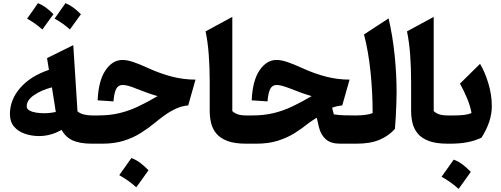

<svg xmlns="http://www.w3.org/2000/svg" viewBox="-20 -919 3206 1228"><path d="M293 -472.2 280.8 -547.4 448.7 -630.4 475.6 -207Q491.2 -193.4 515.4 -187Q539.6 -180.7 569.3 -180.7H569.8V0H569.3Q491.7 0 445.8 -20.5Q399.9 -41 374 -88.4Q337.9 -67.9 302 -58.3Q266.1 -48.8 230 -48.8Q182.6 -48.8 139.9 -63.2Q97.2 -77.6 70.3 -108.6Q43.5 -139.6 43.5 -189Q43.5 -281.2 109.4 -356.9Q175.3 -432.6 293 -472.2ZM312 -360.4Q244.1 -342.8 197.5 -310.5Q150.9 -278.3 150.9 -239.3Q150.9 -222.7 167.5 -212.9Q184.1 -203.1 209.7 -199Q235.4 -194.8 263.2 -194.8Q283.7 -194.8 303 -197.3Q322.3 -199.7 336.9 -202.6Q331.5 -238.3 325.4 -276.1Q319.3 -314 312 -360.4ZM153.3 -799.8Q199.7 -864.3 222.7 -898.9Q270.5 -880.9 321.8 -828.1Q292.5 -787.1 251 -730.5Q205.1 -771 153.3 -799.8ZM329.1 -799.8Q360.4 -843.3 398.9 -898.9Q445.3 -880.4 497.6 -828.1Q453.6 -766.1 427.2 -730.5Q385.3 -769 329.1 -799.8Z M764.2 -535.6Q792.5 -535.6 832.8 -522.2Q873 -508.8 927.7 -483.4Q1005.9 -447.8 1080.6 -428.7Q1155.3 -409.7 1230.5 -409.7L1183.6 -244.6Q1143.1 -241.7 1104.5 -223.6Q1065.9 -205.6 1031.2 -180.4Q996.6 -155.3 966.8 -130.4Q925.8 -96.7 877.9 -66.9Q830.1 -37.1 770.5 -18.6Q710.9 0 633.3 0H569.8Q559.6 0 554.4 -8.1Q549.3 -16.1 549.3 -37.6V-143.1Q549.3 -164.6 554.4 -172.6Q559.6 -180.7 569.8 -180.7H608.4Q681.6 -180.7 742.4 -195.1Q803.2 -209.5 862.1 -237.1Q920.9 -264.6 987.8 -304.2Q950.2 -315.4 918.5 -326.7Q886.7 -337.9 849.1 -353Q818.4 -365.7 798.3 -370.6Q778.3 -375.5 764.2 -375.5Q736.8 -375.5 723.6 -351.3Q710.4 -327.1 705.6 -270.5L604.5 -277.3Q609.9 -403.3 654.8 -469.5Q699.7 -535.6 764.2 -535.6ZM820.3 91.8Q850.6 102.5 877.7 123.3Q904.8 144 929.7 169.9Q910.6 196.8 891.4 223.9Q872.1 251 851.6 278.8Q827.6 257.3 800.5 237.8Q773.4 218.3 742.7 201.2Q762.7 173.3 782 146Q801.3 118.7 820.3 91.8Z M1465.8 -811V-208.5Q1480 -195.3 1500.5 -188Q1521 -180.7 1554.7 -180.7H1555.2V0H1554.7Q1481 0 1434.8 -17.3Q1388.7 -34.7 1364 -64.5Q1339.4 -94.2 1330.3 -131.8Q1321.3 -169.4 1321.3 -210V-397.9Q1321.3 -486.3 1315.2 -568.6Q1309.1 -650.9 1294.9 -718.3Z M1749.5 -535.6Q1777.8 -535.6 1818.1 -522.2Q1858.4 -508.8 1913.1 -483.4Q1991.2 -447.8 2065.9 -428.7Q2140.6 -409.7 2215.8 -409.7L2168.9 -244.6Q2135.3 -241.7 2104 -230L2115.2 -187.5Q2146 -182.6 2177.5 -181.6Q2209 -180.7 2243.7 -180.7H2259.8V0H2155.3Q2095.7 0 2063.7 -28.3Q2031.7 -56.6 2019.5 -106.9L2005.9 -166Q1993.2 -158.2 1979.2 -149.2Q1965.3 -140.1 1952.1 -130.4Q1911.1 -96.7 1863.3 -66.9Q1815.4 -37.1 1755.9 -18.6Q1696.3 0 1618.7 0H1555.2Q1544.9 0 1539.8 -8.1Q1534.7 -16.1 1534.7 -37.6V-143.1Q1534.7 -164.6 1539.8 -172.6Q1544.9 -180.7 1555.2 -180.7H1593.8Q1667 -180.7 1727.8 -195.1Q1788.6 -209.5 1847.4 -237.1Q1906.2 -264.6 1973.1 -304.2Q1935.1 -315.4 1903.3 -326.9Q1871.6 -338.4 1834 -353.5Q1803.7 -365.2 1783.7 -370.4Q1763.7 -375.5 1749.5 -375.5Q1722.2 -375.5 1709 -351.3Q1695.8 -327.1 1690.9 -270.5L1589.8 -277.3Q1595.2 -403.3 1640.1 -469.5Q1685.1 -535.6 1749.5 -535.6Z M2465.3 -801.3Q2491.2 -690.9 2503.9 -567.6Q2516.6 -444.3 2516.6 -327.6Q2516.6 -298.8 2515.1 -259Q2513.7 -219.2 2511.5 -176.3Q2509.3 -133.3 2505.9 -94.7Q2466.8 -50.3 2407.7 -25.1Q2348.6 0 2259.8 0Q2249.5 0 2244.4 -8.1Q2239.3 -16.1 2239.3 -37.6V-143.1Q2239.3 -164.6 2244.4 -172.6Q2249.5 -180.7 2259.8 -180.7Q2287.6 -180.7 2314.7 -184.1Q2341.8 -187.5 2363.3 -195.3Q2363.3 -330.6 2349.6 -461.7Q2335.9 -592.8 2308.1 -698.7Z M2753.9 -811V-208.5Q2768.1 -195.3 2788.6 -188Q2809.1 -180.7 2842.8 -180.7H2843.3V0H2842.8Q2769 0 2722.9 -17.3Q2676.8 -34.7 2652.1 -64.5Q2627.4 -94.2 2618.4 -131.8Q2609.4 -169.4 2609.4 -210V-397.9Q2609.4 -486.3 2603.3 -568.6Q2597.2 -650.9 2583 -718.3Z M2881.8 102.1Q2912.1 112.8 2939.2 133.5Q2966.3 154.3 2991.2 180.2Q2972.2 207 2952.9 234.1Q2933.6 261.2 2913.1 289.1Q2889.2 267.6 2862.1 248Q2835 228.5 2804.2 211.4Q2824.2 183.6 2843.5 156.2Q2862.8 128.9 2881.8 102.1ZM2843.3 0Q2833 0 2827.9 -8.1Q2822.8 -16.1 2822.8 -37.6V-143.1Q2822.8 -164.6 2827.9 -172.6Q2833 -180.7 2843.3 -180.7H2885.7Q2918.9 -180.7 2947.3 -183.8Q2975.6 -187 2995.6 -196.3Q2988.3 -239.3 2968.3 -288.1Q2948.2 -336.9 2921.9 -384.3L3050.3 -510.7Q3080.6 -460.4 3103 -387.5Q3125.5 -314.5 3125.5 -240.2Q3125.5 -189 3108.2 -137.9Q3090.8 -86.9 3059.1 -38.1Q3016.1 -18.1 2967.5 -9Q2918.9 0 2858.9 0Z"/></svg>

Font: Pinar-DS1-FD Bold
Style: Regular
Weight: 700
Designer: Amin Abedi
Version: Version 2.000